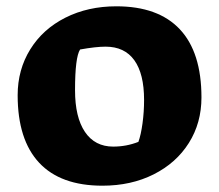

<svg xmlns="http://www.w3.org/2000/svg" viewBox="-20 -569 695 609"><path d="M36 -267Q36 -348 76 -412.5Q116 -477 187.5 -513Q259 -549 349 -549Q482 -549 550.5 -476Q619 -403 619 -260Q619 -179 579 -115.5Q539 -52 467.5 -16Q396 20 305 20Q172 20 104 -53Q36 -126 36 -267ZM419 -119Q427 -141 432 -177.5Q437 -214 437 -252Q437 -335 406 -378Q375 -421 315 -421Q284 -421 234 -412Q218 -387 218 -283Q218 -197 249.5 -150.5Q281 -104 339 -104Q381 -104 419 -119Z"/></svg>

Font: Suez One
Style: Regular
Weight: 400
Designer: Michal Sahar
Foundry: Hagilda
Version: Version 1.001